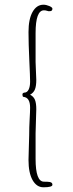

<svg xmlns="http://www.w3.org/2000/svg" viewBox="-20 -774 313 819"><path d="M103 -144.5Q101.6 -111.8 101.6 -91.8Q101.6 -36.6 118.9 -5.9Q136.2 24.9 165.5 24.9Q203.6 24.9 203.6 14.2Q203.6 9.3 201.2 6.6Q198.7 3.9 192.9 2.4Q184.6 1 167.5 1Q131.8 1 131.8 -96.2V-205.1Q131.8 -223.6 133.3 -257.8Q134.8 -292.5 134.8 -308.1Q134.8 -333.5 129.2 -347.9Q123.5 -362.3 108.4 -370.1Q123.5 -378.4 129.2 -393.1Q134.8 -407.7 134.8 -433.1Q134.8 -445.3 133.3 -470.7Q131.8 -496.6 131.8 -509.8V-632.8Q131.8 -730 167.5 -730Q174.8 -730 180.2 -728Q185.5 -726.1 187.5 -726.1Q193.8 -726.1 195.3 -726.6Q198.2 -726.6 200.9 -729.2Q203.6 -731.9 203.6 -736.8Q203.6 -742.7 190.2 -748.3Q176.8 -753.9 165.5 -753.9Q136.2 -753.9 118.9 -723.1Q101.6 -692.4 101.6 -637.2Q101.6 -588.9 105 -517.6Q108.4 -445.8 108.4 -425.8Q108.4 -404.8 102.1 -391.8Q95.7 -378.9 83.5 -378.9Q75.7 -377.4 75.7 -371.1Q75.7 -362.3 79.6 -360.8Q108.4 -358.4 108.4 -314.9Q108.4 -298.3 106.4 -264.6Q104.5 -231 104.5 -196.8Q104.5 -176.8 103 -144.5Z"/></svg>

Font: Amatica SC
Style: Regular
Weight: 400
Designer: Vernon Adams, Ben Nathan
Foundry: newtypography
Version: Version 2.001